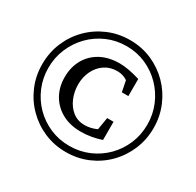

<svg xmlns="http://www.w3.org/2000/svg" viewBox="-151 -852 1055 1034"><g transform="rotate(30 376.5 -335.0)"><path d="M722.7 -335Q722.7 -262.7 696 -199.5Q669.4 -136.2 622.1 -88.4Q574.7 -40.5 512 -13.7Q449.2 13.2 376.5 13.2Q304.7 13.2 241.9 -13.7Q179.2 -40.5 131.6 -88.4Q84 -136.2 57.4 -199.2Q30.8 -262.2 30.8 -334Q30.8 -406.7 57.4 -470Q84 -533.2 131.6 -581.1Q179.2 -628.9 242.2 -655.8Q305.2 -682.6 377.4 -682.6Q450.2 -682.6 512.9 -655.3Q575.7 -627.9 622.8 -580.1Q669.9 -532.2 696.3 -469.2Q722.7 -406.2 722.7 -335ZM518.6 -143.6Q455.6 -122.1 390.6 -122.1Q325.2 -122.1 275.6 -148.9Q226.1 -175.8 198.2 -223.6Q170.4 -271.5 170.4 -334Q170.4 -395.5 197 -443.4Q223.6 -491.2 273.2 -518.6Q322.8 -545.9 391.6 -545.9Q416 -545.9 448 -540.3Q480 -534.7 518.6 -522.9V-416.5H478L464.4 -484.4Q436.5 -503.4 400.9 -503.4Q356.4 -503.4 323.2 -481Q290 -458.5 271.5 -420.4Q252.9 -382.3 252.9 -335.9Q252.9 -291.5 269.5 -252Q286.1 -212.4 317.1 -187.7Q348.1 -163.1 391.6 -163.1Q429.2 -163.1 466.3 -180.2L479 -256.8H518.6ZM684.1 -334Q684.1 -397.9 660.4 -454.1Q636.7 -510.3 594.7 -553.2Q552.7 -596.2 497.1 -620.6Q441.4 -645 377.4 -645Q313.5 -645 257.6 -620.8Q201.7 -596.7 159.4 -553.7Q117.2 -510.7 93.3 -454.3Q69.3 -397.9 69.3 -334Q69.3 -270 93 -213.9Q116.7 -157.7 158.7 -115.2Q200.7 -72.8 256.6 -48.8Q312.5 -24.9 376.5 -24.9Q440.4 -24.9 496.3 -48.8Q552.2 -72.8 594.5 -115.2Q636.7 -157.7 660.4 -213.9Q684.1 -270 684.1 -334Z"/></g></svg>

Font: Annapurna SIL
Style: Regular
Weight: 400
Designer: Peter Martin, Annie Olsen
Foundry: SIL International
Version: Version 2.000